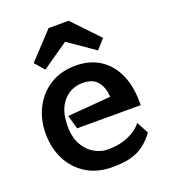

<svg xmlns="http://www.w3.org/2000/svg" viewBox="-147 -911 905 1027"><g transform="rotate(-20 306.0 -397.0)"><path d="M307 -706 157 -602 110 -656 249 -805H363L505 -656L457 -602ZM557 -98Q528 -59 495.5 -35Q463 -11 421 0Q379 11 318 11Q231 11 169 -27.5Q107 -66 74 -131.5Q41 -197 41 -278Q41 -360 75 -425.5Q109 -491 170.5 -529Q232 -567 314 -567Q394 -567 451.5 -530.5Q509 -494 540 -426.5Q571 -359 571 -266V-249H209L187 -327L433 -347Q430 -400 403.5 -433.5Q377 -467 319 -467Q252 -467 208.5 -417.5Q165 -368 165 -277Q165 -212 189.5 -169.5Q214 -127 251.5 -106.5Q289 -86 327 -86Q391 -86 441.5 -107.5Q492 -129 521 -166Z"/></g></svg>

Font: RocknRoll One
Style: Regular
Weight: 400
Designer: Fontworks Inc.
Foundry: Fontworks Inc.
Version: Version 1.100